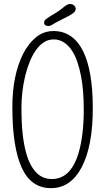

<svg xmlns="http://www.w3.org/2000/svg" viewBox="-20 -956 541 987"><path d="M43.5 -405.8Q43.5 -568.4 98.6 -678.7Q126 -732.4 165 -764.4Q204.1 -796.4 255.1 -796.4Q306.2 -796.4 344.2 -769.8Q382.3 -743.2 407.2 -692.9Q456.1 -594.2 457 -405.8Q458 -207.5 400.4 -97.2Q343.8 11.2 241.7 11.2Q139.6 11.2 91.6 -94.2Q43.5 -199.7 43.5 -405.8ZM109.4 -565.4Q90.3 -484.4 90.3 -403.6Q90.3 -322.8 96.4 -268.1Q102.5 -213.4 113.3 -173.6Q124 -133.8 138.9 -107.2Q153.8 -80.6 170.9 -64.5Q202.6 -35.6 246.6 -35.6Q376.5 -35.6 404.3 -274.4Q410.6 -329.1 410.6 -385.7Q410.6 -442.4 407.2 -484.9Q403.8 -527.3 396.2 -566.7Q388.7 -606 376.7 -640.1Q364.7 -674.3 347.4 -699.5Q330.1 -724.6 307.1 -739Q284.2 -753.4 256.3 -753.4Q228.5 -753.4 206.1 -739Q183.6 -724.6 165.3 -699.2Q147 -673.8 133.1 -639.4Q119.1 -605 109.4 -565.4ZM365.2 -922.9Q377.4 -903.3 352.5 -885.7Q341.8 -877.4 307.6 -860.8Q273.4 -844.2 259.8 -835.7Q246.1 -827.1 239 -824.2Q231.9 -821.3 222.7 -822.8Q204.6 -825.7 207 -843.3Q208.5 -851.6 217.3 -858.4Q226.1 -865.2 239.5 -873.3Q252.9 -881.3 270 -891.8Q287.1 -902.3 308.6 -920.2Q330.1 -938 344.7 -935.3Q359.4 -932.6 365.2 -922.9Z"/></svg>

Font: Pompiere
Style: Regular
Weight: 400
Designer: Karolina Lach
Foundry: Sorkin Type Co.
Version: Version 1.002